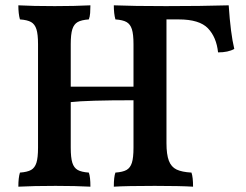

<svg xmlns="http://www.w3.org/2000/svg" viewBox="-20 -699 926 722"><path d="M861 -515Q838 -502 800 -502Q794 -559 762 -592.5Q730 -626 652 -626H606V-161Q606 -118 615 -94.5Q624 -71 644 -61.5Q664 -52 700 -50Q706 -33 706 3Q657 0 562 0Q456 0 408 3Q408 -34 414 -50Q442 -52 456 -60Q470 -68 476 -87Q482 -106 482 -144V-322Q306 -322 246 -315V-144Q246 -106 252 -87Q258 -68 272 -60Q286 -52 314 -50Q320 -34 320 3Q265 0 189 0Q105 0 49 3Q49 -31 55 -50Q83 -52 97 -60Q111 -68 117 -87Q123 -106 123 -144V-533Q123 -570 117 -589Q111 -608 97 -616Q83 -624 55 -626Q49 -647 49 -679Q103 -676 186 -676Q260 -676 320 -679Q320 -664 319 -650Q318 -636 314 -626Q286 -624 272 -616Q258 -608 252 -589Q246 -570 246 -533V-373H482V-533Q482 -570 476 -589Q470 -608 456 -616Q442 -624 414 -626Q408 -647 408 -679Q480 -676 604 -676Q735 -676 840 -679Q847 -573 861 -515Z"/></svg>

Font: Vollkorn SC SemiBold
Style: Regular
Weight: 600
Designer: Friedrich Althausen
Foundry: Friedrich Althausen
Version: Version 4.015